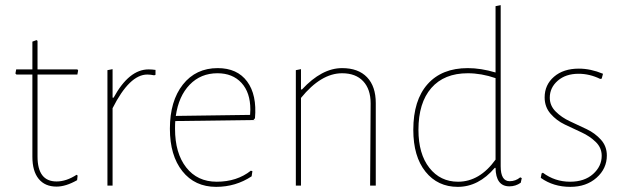

<svg xmlns="http://www.w3.org/2000/svg" viewBox="-20 -722 2436 747"><path d="M200 4Q155 4 130.5 -26Q106 -56 106 -112V-432H44L40 -436L43 -452H106V-560L122 -566L126 -563V-452H281L284 -448L281 -432H126V-113Q126 -16 200 -16Q238 -16 278 -42L282 -39L280 -21Q236 4 200 4Z M418 -453V-342H422Q482 -452 558 -452Q571 -452 585 -450V-431L580 -429Q565 -432 553 -432Q484 -432 418 -301V0H398V-449Z M821 5Q738 5 689.5 -56Q641 -117 641 -221Q641 -329 691.5 -393Q742 -457 827 -457Q903 -457 941.5 -405Q980 -353 972 -262L966 -255L662 -251Q661 -242 661 -221Q661 -126 704.5 -70.5Q748 -15 823 -15Q902 -15 956 -58L962 -56L959 -36Q897 5 821 5ZM826 -437Q761 -437 718 -392.5Q675 -348 664 -271L953 -275L954 -296Q954 -362 919.5 -399.5Q885 -437 826 -437Z M1151 -453V-374H1155Q1232 -457 1311 -457Q1374 -457 1408 -421.5Q1442 -386 1442 -321V0H1420L1422 -320Q1422 -375 1393 -406Q1364 -437 1311 -437Q1229 -437 1151 -341V0H1131V-449Z M1928 -702V-75Q1928 -17 1963 -17Q1986 -17 2004 -32L2010 -29L2006 -11Q1986 3 1962 3Q1909 3 1908 -69H1905Q1842 5 1761 5Q1683 5 1635.5 -54Q1588 -113 1588 -217Q1588 -332 1643.5 -394.5Q1699 -457 1800 -457Q1851 -457 1908 -440V-698ZM1800 -437Q1708 -437 1658 -379.5Q1608 -322 1608 -217Q1608 -123 1650.5 -69Q1693 -15 1762 -15Q1846 -15 1908 -101V-418Q1853 -437 1800 -437Z M2232 -455Q2278 -455 2326 -435L2321 -416L2315 -415Q2274 -435 2231 -435Q2181 -435 2150 -408Q2119 -381 2119 -342Q2119 -311 2142 -288Q2165 -265 2197.5 -250Q2230 -235 2262.5 -219.5Q2295 -204 2318 -178.5Q2341 -153 2341 -117Q2341 -66 2301 -30.5Q2261 5 2199 5Q2133 5 2084 -30L2087 -47L2092 -50Q2139 -15 2198 -15Q2254 -15 2287.5 -45Q2321 -75 2321 -116Q2321 -147 2298 -169.5Q2275 -192 2242.5 -207Q2210 -222 2177.5 -237.5Q2145 -253 2122 -279.5Q2099 -306 2099 -343Q2099 -392 2135.5 -423.5Q2172 -455 2232 -455Z"/></svg>

Font: Alegreya Sans SC Thin
Style: Regular
Weight: 100
Designer: Juan Pablo del Peral
Foundry: Huerta Tipografica
Version: Version 2.007